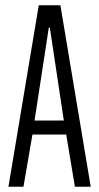

<svg xmlns="http://www.w3.org/2000/svg" viewBox="-20 -708 377 728"><path d="M12 0 127 -688H209L324 0H264L231 -198H103L69 0ZM111 -251H222L169 -603H165Z"/></svg>

Font: Saira UltraCondensed
Style: Regular
Weight: 400
Width: 1
Designer: Hector Gatti with collaboration of the Omnibus-Type team
Foundry: Omnibus-Type
Version: Version 1.101